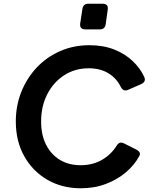

<svg xmlns="http://www.w3.org/2000/svg" viewBox="-20 -1000 830 1032"><path d="M414 12Q314 12 235 -33.5Q156 -79 110.5 -160Q65 -241 65 -347Q65 -432 94.5 -506Q124 -580 177 -636.5Q230 -693 302.5 -725Q375 -757 461 -757Q535 -757 593.5 -734Q652 -711 693 -672Q734 -633 755 -587Q767 -561 739 -548L668 -517Q643 -506 629 -533Q607 -579 563 -606Q519 -633 457 -633Q383 -633 325 -595.5Q267 -558 234 -493.5Q201 -429 201 -347Q201 -275 227.5 -222.5Q254 -170 301.5 -141Q349 -112 414 -112Q479 -112 528.5 -141Q578 -170 607 -217Q622 -242 647 -229L713 -196Q740 -181 729 -162Q703 -113 657 -74Q611 -35 549.5 -11.5Q488 12 414 12ZM439 -842Q407 -842 411 -874L423 -952Q427 -980 455 -980H531Q564 -980 559 -948L548 -869Q544 -842 516 -842Z"/></svg>

Font: Pitagon Sans Text Bold
Style: Italic
Weight: 700
Italic angle: -8°
Designer: Travis Tran
Foundry: Pitagon
Version: Version 1.001; ttfautohint (v1.8.4.7-5d5b);gftools[0.9.26]